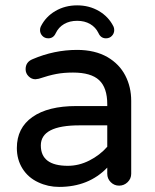

<svg xmlns="http://www.w3.org/2000/svg" viewBox="-20 -698 589 728"><path d="M131.8 -584Q131.8 -591.8 134.8 -597.7Q153.3 -634.8 189.9 -656.2Q226.6 -677.7 272.5 -677.7Q318.4 -677.7 355 -656.2Q391.6 -634.8 410.2 -597.7Q413.1 -591.8 413.1 -584Q413.1 -571.3 404.3 -562Q395.5 -552.7 381.8 -552.7Q362.3 -552.7 353.5 -572.3Q342.8 -594.7 321.8 -606.9Q300.8 -619.1 272.5 -619.1Q244.1 -619.1 223.1 -606.9Q202.1 -594.7 191.4 -572.3Q182.6 -552.7 163.1 -552.7Q149.4 -552.7 140.6 -562Q131.8 -571.3 131.8 -584ZM125 -6.8Q86.9 -24.4 65.4 -58.6Q43.9 -92.8 43.9 -136.7Q43.9 -212.9 103 -254.4Q162.1 -295.9 269.5 -295.9H386.7V-302.7Q386.7 -365.2 356 -394Q325.2 -422.9 256.8 -422.9Q221.7 -422.9 193.4 -417.5Q165 -412.1 127 -399.4L114.3 -397.5Q99.6 -397.5 88.4 -408.7Q77.1 -419.9 77.1 -435.5Q77.1 -462.9 103.5 -473.6Q185.5 -508.8 272.5 -508.8Q339.8 -508.8 387.7 -481.4Q432.6 -455.1 455.1 -411.6Q477.5 -368.2 477.5 -315.4V-39.1Q477.5 -20.5 463.9 -7.3Q450.2 5.9 431.6 5.9Q413.1 5.9 399.9 -7.3Q386.7 -20.5 386.7 -39.1V-62.5Q316.4 10.7 204.1 10.7Q162.1 10.7 125 -6.8ZM386.7 -141.6V-222.7H281.2Q134.8 -222.7 134.8 -146.5Q134.8 -69.3 237.3 -69.3Q279.3 -69.3 318.8 -89.4Q358.4 -109.4 386.7 -141.6Z"/></svg>

Font: jf-openhuninn-1.0
Style: Regular
Weight: 400
Designer: [Kosugi Maru]
      Designed by Motoya company      

      [Varela Round]
      Joe Prince(Latin component); Avraham Co
Foundry: justfont CO.,LTD.
Version: 1.0